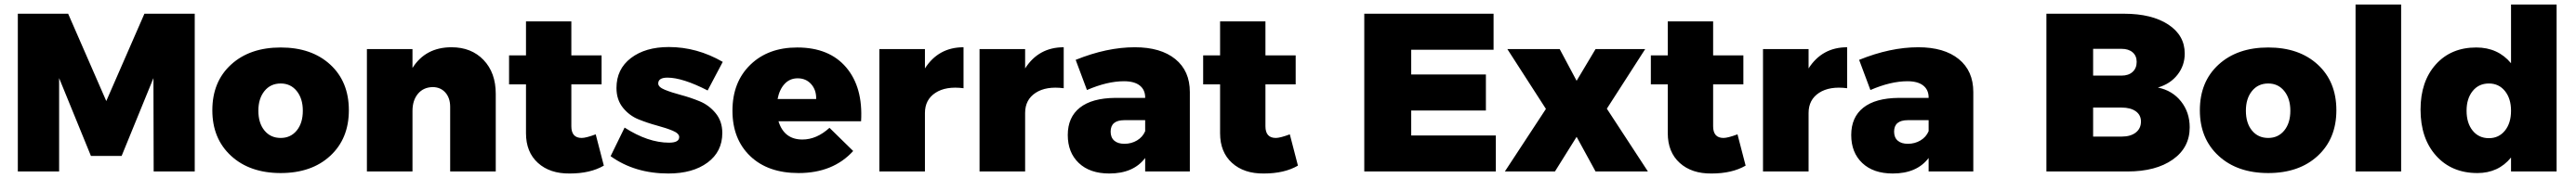

<svg xmlns="http://www.w3.org/2000/svg" viewBox="-20 -762 11416 791"><path d="M843 0H661L660 -415L519 -69H383L242 -415V0H59V-701H282L451 -313L620 -701H843Z M1526 -272Q1526 -146 1443.5 -69.5Q1361 7 1224 7Q1087 7 1004 -69.5Q921 -146 921 -272Q921 -399 1004 -475Q1087 -551 1224 -551Q1361 -551 1443.5 -475Q1526 -399 1526 -272ZM1224 -391Q1179 -391 1152 -357.5Q1125 -324 1125 -270Q1125 -215 1152 -182Q1179 -149 1224 -149Q1268 -149 1295 -182Q1322 -215 1322 -270Q1322 -324 1295 -357.5Q1268 -391 1224 -391Z M1981 -552Q2069 -552 2123 -495.5Q2177 -439 2177 -345V0H1975V-287Q1975 -327 1953.5 -351Q1932 -375 1897 -375Q1856 -374 1832 -345Q1808 -316 1808 -269V0H1606V-544H1808V-460Q1866 -552 1981 -552Z M2620 -165 2656 -26Q2596 9 2505 9Q2417 10 2364 -38Q2311 -86 2311 -170V-387H2236V-516H2311V-667H2512V-516H2646V-387H2512V-201Q2512 -149 2558 -149Q2577 -149 2620 -165Z M2944 -553Q3069 -553 3183 -487L3116 -360Q3005 -417 2938 -417Q2897 -417 2897 -391Q2897 -375 2926.5 -363Q2956 -351 2997.5 -340Q3039 -329 3080.5 -312Q3122 -295 3151.5 -259Q3181 -223 3181 -171Q3181 -88 3115.5 -39.5Q3050 9 2942 9Q2793 9 2686 -68L2748 -195Q2852 -128 2945 -128Q2990 -128 2990 -153Q2990 -169 2961.5 -181Q2933 -193 2892 -204Q2851 -215 2810 -231.5Q2769 -248 2740.5 -283.5Q2712 -319 2712 -371Q2712 -455 2776 -504Q2840 -553 2944 -553Z M3513 -551Q3655 -551 3730 -462.5Q3805 -374 3796 -223H3430Q3455 -142 3536 -142Q3599 -142 3656 -194L3761 -91Q3672 7 3519 7Q3383 7 3304.5 -68.5Q3226 -144 3226 -270Q3226 -397 3305 -474Q3384 -551 3513 -551ZM3426 -322H3597Q3598 -362 3575 -388Q3552 -414 3515 -414Q3480 -414 3457 -389Q3434 -364 3426 -322Z M4079 -544V-458Q4139 -552 4250 -552V-370Q4172 -380 4125.5 -349.5Q4079 -319 4079 -260V0H3877V-544Z M4523 -544V-458Q4583 -552 4694 -552V-370Q4616 -380 4569.5 -349.5Q4523 -319 4523 -260V0H4321V-544Z M5009 -552Q5124 -552 5188.5 -499.5Q5253 -447 5253 -353V0H5055V-60Q5003 9 4896 9Q4810 9 4761 -37.5Q4712 -84 4712 -162Q4712 -241 4765.5 -283.5Q4819 -326 4922 -327H5055V-329Q5055 -363 5031 -382Q5007 -401 4961 -401Q4887 -401 4797 -362L4747 -496Q4885 -552 5009 -552ZM4963 -123Q4994 -123 5019 -138Q5044 -153 5055 -179V-228H4963Q4902 -228 4902 -177Q4902 -151 4918 -137Q4934 -123 4963 -123Z M5696 -165 5732 -26Q5672 9 5581 9Q5493 10 5440 -38Q5387 -86 5387 -170V-387H5312V-516H5387V-667H5588V-516H5722V-387H5588V-201Q5588 -149 5634 -149Q5653 -149 5696 -165Z M6599 -541H6234V-431H6565V-271H6234V-160H6609V0H6026V-701H6599Z M6967 -403 7051 -544H7271L7101 -279L7283 0H7051L6967 -154L6871 0H6649L6831 -278L6660 -544H6892Z M7680 -165 7716 -26Q7656 9 7565 9Q7477 10 7424 -38Q7371 -86 7371 -170V-387H7296V-516H7371V-667H7572V-516H7706V-387H7572V-201Q7572 -149 7618 -149Q7637 -149 7680 -165Z M7995 -544V-458Q8055 -552 8166 -552V-370Q8088 -380 8041.5 -349.5Q7995 -319 7995 -260V0H7793V-544Z M8481 -552Q8596 -552 8660.5 -499.5Q8725 -447 8725 -353V0H8527V-60Q8475 9 8368 9Q8282 9 8233 -37.5Q8184 -84 8184 -162Q8184 -241 8237.5 -283.5Q8291 -326 8394 -327H8527V-329Q8527 -363 8503 -382Q8479 -401 8433 -401Q8359 -401 8269 -362L8219 -496Q8357 -552 8481 -552ZM8435 -123Q8466 -123 8491 -138Q8516 -153 8527 -179V-228H8435Q8374 -228 8374 -177Q8374 -151 8390 -137Q8406 -123 8435 -123Z M9049 -701H9393Q9516 -701 9589 -653Q9662 -605 9662 -524Q9662 -471 9630 -430Q9598 -389 9543 -373Q9607 -360 9645.5 -311.5Q9684 -263 9684 -196Q9684 -106 9609 -53Q9534 0 9408 0H9049ZM9256 -545V-426H9382Q9413 -426 9431 -442.5Q9449 -459 9449 -487Q9449 -514 9431 -529.5Q9413 -545 9382 -545ZM9256 -284V-155H9382Q9422 -155 9445 -173Q9468 -191 9468 -222Q9468 -251 9445 -267.5Q9422 -284 9382 -284Z M10334 -272Q10334 -146 10251.5 -69.5Q10169 7 10032 7Q9895 7 9812 -69.5Q9729 -146 9729 -272Q9729 -399 9812 -475Q9895 -551 10032 -551Q10169 -551 10251.5 -475Q10334 -399 10334 -272ZM10032 -391Q9987 -391 9960 -357.5Q9933 -324 9933 -270Q9933 -215 9960 -182Q9987 -149 10032 -149Q10076 -149 10103 -182Q10130 -215 10130 -270Q10130 -324 10103 -357.5Q10076 -391 10032 -391Z M10621 0H10419V-742H10621Z M11310 -742V0H11108V-62Q11052 7 10959 7Q10845 7 10776 -70Q10707 -147 10707 -275Q10707 -400 10774.5 -475.5Q10842 -551 10954 -551Q11050 -551 11108 -481V-742ZM11010 -148Q11054 -148 11081 -181.5Q11108 -215 11108 -270Q11108 -324 11081 -357.5Q11054 -391 11010 -391Q10965 -391 10938 -357.5Q10911 -324 10911 -270Q10911 -215 10938 -181.5Q10965 -148 11010 -148Z"/></svg>

Font: Montserrat Extra Bold
Style: Regular
Weight: 800
Designer: Julieta Ulanovsky
Foundry: Julieta Ulanovsky
Version: Version 3.001;PS 003.001;hotconv 1.0.70;makeotf.lib2.5.58329